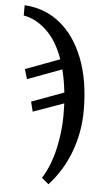

<svg xmlns="http://www.w3.org/2000/svg" viewBox="-55 -580 453 855"><g transform="rotate(5 171.5 -152.5)"><path d="M164 214Q200 156 217.5 79.5Q235 3 235 -71Q235 -85 234.5 -98.5Q234 -112 234 -125L97 -76L86 -120L230 -173Q227 -200 222.5 -226Q218 -252 212 -275L59 -218L46 -262L199 -319Q171 -399 123 -444.5Q75 -490 20 -499V-545Q111 -540 179 -485Q247 -430 285 -332Q323 -234 323 -101Q323 -5 290.5 83Q258 171 195 240Z"/></g></svg>

Font: Noto Serif Condensed
Style: Regular
Weight: 400
Width: 3
Designer: Monotype Design Team
Foundry: Monotype Imaging Inc.
Version: Version 2.013; ttfautohint (v1.8.4.7-5d5b)